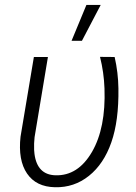

<svg xmlns="http://www.w3.org/2000/svg" viewBox="-20 -764 563 794"><path d="M54.2 0ZM178.2 -528.3 123 -196.8Q120.1 -171.4 121.1 -144L122.6 -127.4Q133.8 -41.5 209 -39.1Q302.2 -36.1 360.1 -135.3Q418 -234.4 412.1 -398.4Q409.7 -464.8 393.6 -528.8L454.1 -528.3Q468.8 -463.9 469.7 -398.4Q471.7 -264.6 440.4 -175.3Q409.2 -85.9 347.9 -36.9Q286.6 12.2 207.5 10.3Q129.4 8.8 91.8 -46.4Q54.2 -101.6 64.9 -198.7L120.1 -528.3ZM337.4 -743.7H396.5L318.8 -595.2H275.9Z"/></svg>

Font: Roboto Light
Style: Italic
Weight: 300
Italic angle: -12°
Designer: Google
Version: Version 2.134; 2016; ttfautohint (v1.6)